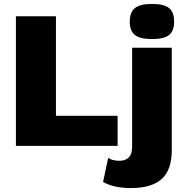

<svg xmlns="http://www.w3.org/2000/svg" viewBox="-20 -743 944 978"><path d="M265 -153H579V0H61V-660H265ZM754 -544Q694 -544 667.5 -564.5Q641 -585 641 -633Q641 -681 667.5 -702Q694 -723 754 -723Q815 -723 841 -702Q867 -681 867 -633Q867 -585 841 -564.5Q815 -544 754 -544ZM855 -500V20Q855 124 803 169.5Q751 215 647 215Q560 215 505 184L531 61Q541 68 555 72Q569 76 588 76Q618 76 635.5 59.5Q653 43 653 2V-500Z"/></svg>

Font: Work Sans ExtraBold
Style: Regular
Weight: 800
Designer: Wei Huang
Foundry: Wei Huang
Version: Version 2.012; ttfautohint (v1.8.3)